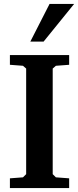

<svg xmlns="http://www.w3.org/2000/svg" viewBox="-20 -949 394 969"><path d="M30 0V-49L96 -54L112 -70V-603L96 -617L30 -622V-671H329V-622L262 -617L246 -603V-70L262 -54L329 -49V0ZM133 -739 230 -929H354L200 -739Z"/></svg>

Font: Khartiya
Style: Bold
Weight: 700
Version: Version 1.0.2